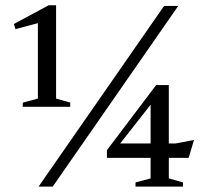

<svg xmlns="http://www.w3.org/2000/svg" viewBox="-20 -692 769 712"><path d="M120.5 -326.5V-642L138.5 -611L37.5 -584L31.5 -603L160.5 -672.5H188V-326.5L240.5 -311.5V-296H64.5V-311.5ZM123 0 588.5 -670H641L175.5 0ZM538.5 -326 563.5 -335.5 413.5 -144.5 409.5 -160H631.5L699.5 -173L679.5 -106.5H376.5V-135L559 -376.5H606V-30.5L658.5 -15.5V0H482.5V-15.5L538.5 -30.5Z"/></svg>

Font: Newsreader 16pt
Style: Regular
Weight: 400
Designer: Hugues Gentile
Foundry: Production Type
Version: Version 1.003